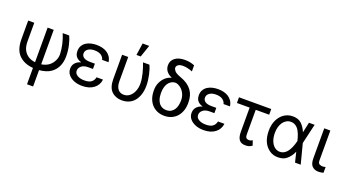

<svg xmlns="http://www.w3.org/2000/svg" viewBox="-67 -1510 4472 2480"><g transform="rotate(20 2169.0 -270.0)"><path d="M160.5 -545.5V-291.2Q160.5 -217.3 185.4 -170.8Q197.8 -147.4 214.8 -129.8Q231.9 -112.2 252.1 -99.8Q272.4 -87.4 295.6 -80.1Q318.9 -72.8 343.8 -70V-545.5H427.6V-71.7Q491.1 -82 532.3 -113.6Q552.6 -129.6 567.6 -149Q582.7 -168.3 592.7 -189.3Q602.6 -210.2 607.4 -232.4Q612.2 -254.6 612.2 -277Q611.2 -310 606.4 -344.6Q601.6 -379.3 593.6 -413.9Q585.6 -448.5 574.8 -481.9Q563.9 -515.3 551.1 -545.5H640.6Q661.9 -500.7 679 -429Q696 -357.2 696 -277Q696 -241.8 689.8 -208.5Q683.6 -175.1 670.3 -144.9Q657 -114.7 636 -88.6Q615.1 -62.5 585.6 -41.9Q526.3 -0.4 427.6 8.2V233H343.8V8.5Q220.9 -0.7 148.4 -73.2Q76.7 -144.9 76.7 -291.2V-545.5Z M905.5 -272.7Q875.4 -281.2 856.4 -294.7Q837.4 -308.2 826.7 -324.4Q816.1 -340.6 812.1 -358.1Q808.2 -375.7 808.2 -392Q808.2 -436.1 826.5 -466.6Q844.8 -497.2 874.5 -516.3Q904.1 -535.5 941.4 -544Q978.7 -552.6 1017 -552.6Q1056.5 -552.6 1093.4 -544Q1130.3 -535.5 1160 -516.7Q1189.6 -497.9 1209.9 -467.9Q1230.1 -437.9 1235.8 -394.9H1147.7Q1143.5 -413.7 1132.8 -428.8Q1122.2 -443.9 1105.6 -454.7Q1089.1 -465.6 1066.9 -471.4Q1044.7 -477.3 1017 -477.3Q988.6 -477.3 966.4 -471.6Q944.2 -465.9 927.2 -453.8Q893.5 -429.7 893.5 -392Q893.5 -358 922.8 -337.4Q952.1 -316.8 1011.4 -316.8H1076.7V-244.3H1011.4Q953.1 -244.3 920.1 -217.7Q886.4 -190.3 886.4 -152Q886.4 -113.6 923.7 -90.2Q960.9 -66.8 1022.7 -66.8Q1082.4 -66.8 1114.7 -89.5Q1147 -112.2 1157.7 -159.1H1245.7Q1236.9 -82.4 1176.1 -36.2Q1116.1 9.9 1018.5 9.9Q954.5 9.9 905.5 -9.9Q855.5 -30.5 826.9 -65.5Q798.3 -100.5 798.3 -147.7Q798.3 -164.1 802.7 -182.4Q807.2 -200.6 819.2 -217.7Q831.3 -234.7 852.1 -249.3Q872.9 -263.8 905.5 -272.7Z M1451.7 -545.5V-210.2Q1451.7 -170.5 1461.1 -142.9Q1470.5 -115.4 1486 -98.5Q1501.4 -81.7 1521.3 -74.2Q1541.2 -66.8 1562.5 -66.8Q1608.3 -66.8 1643.1 -94.8Q1660.5 -108.7 1674.4 -127.8Q1688.2 -147 1697.8 -170.5Q1707.4 -193.9 1712.4 -220.7Q1717.3 -247.5 1717.3 -277Q1717 -307.2 1711.6 -341.6Q1706.3 -376.1 1697.8 -411.2Q1689.3 -446.4 1678.1 -480.8Q1666.9 -515.3 1654.8 -545.5H1742.9Q1753.9 -523.4 1764.2 -492Q1774.5 -460.6 1782.3 -424.5Q1790.1 -388.5 1794.9 -350.3Q1799.7 -312.1 1799.7 -277Q1799.7 -239.7 1793.9 -204Q1788 -168.3 1775.6 -136.5Q1763.1 -104.8 1744.3 -77.8Q1725.5 -50.8 1699.4 -31.4Q1673.3 -12.1 1639.9 -1.1Q1606.5 9.9 1565.3 9.9Q1478 9.9 1422.9 -43.3Q1367.9 -96.6 1367.9 -211.6V-545.5ZM1566.8 -772.7H1657.7L1600.9 -606.5H1542.6Z M1910.5 -248.6V-258.5Q1910.5 -317.8 1932.2 -362.6Q1942.8 -386 1957.6 -406.1Q1972.3 -426.1 1989.9 -441.8Q2007.5 -457.4 2027.7 -468.2Q2047.9 -479 2069.6 -484.4V-487.2Q2046.9 -496.4 2028.4 -509.8Q2009.9 -523.1 1997 -540Q1984 -556.8 1977.1 -577.2Q1970.2 -597.7 1970.2 -621.4Q1970.2 -685 2019.5 -722.7Q2069.2 -760.7 2156.2 -760.7Q2175.4 -760.7 2192.3 -759.1Q2209.2 -757.5 2225.1 -754.3Q2241.1 -751.1 2256.6 -746.3Q2272 -741.5 2288.4 -735.1V-651.3Q2258.5 -663.4 2224.3 -671.5Q2190 -679.7 2157.7 -679.7Q2114.7 -679.7 2092.2 -663.7Q2069.6 -647.7 2069.6 -622.2Q2069.6 -604.4 2090.2 -579.5Q2110.1 -555.4 2177.6 -531.2Q2231.5 -512.1 2270.4 -485.4Q2309.3 -458.8 2334.5 -424.7Q2359.7 -390.6 2371.6 -349.1Q2383.5 -307.5 2383.5 -258.5V-248.6Q2383.5 -195.7 2368.1 -148.6Q2352.6 -101.6 2322.8 -66.4Q2293 -31.2 2248.9 -10.7Q2204.9 9.9 2147.7 9.9Q2091.6 9.9 2047.4 -9.8Q2003.2 -29.5 1972.8 -64.1Q1942.5 -98.7 1926.5 -146Q1910.5 -193.2 1910.5 -248.6ZM2008.5 -258.5V-248.6Q2008.5 -226.9 2011.7 -204.9Q2014.9 -182.9 2021.8 -163Q2028.8 -143.1 2039.6 -125.7Q2050.4 -108.3 2065.9 -95.5Q2081.3 -82.7 2101.7 -75.5Q2122.2 -68.2 2147.7 -68.2Q2185.7 -68.2 2211.8 -83.8Q2237.9 -99.4 2254.4 -124.8Q2271 -150.2 2278.2 -182.7Q2285.5 -215.2 2285.5 -248.6V-258.5Q2285.5 -289.1 2275.6 -319.1Q2265.6 -349.1 2247.5 -374.3Q2229.4 -399.5 2204 -417.4Q2178.6 -435.4 2147.7 -441.8Q2109.4 -441.8 2082.9 -425.8Q2056.5 -409.8 2040 -383.9Q2023.4 -358 2016 -325.1Q2008.5 -292.3 2008.5 -258.5Z M2574.6 -272.7Q2544.4 -281.2 2525.4 -294.7Q2506.4 -308.2 2495.7 -324.4Q2485.1 -340.6 2481.2 -358.1Q2477.3 -375.7 2477.3 -392Q2477.3 -436.1 2495.6 -466.6Q2513.8 -497.2 2543.5 -516.3Q2573.2 -535.5 2610.4 -544Q2647.7 -552.6 2686.1 -552.6Q2725.5 -552.6 2762.4 -544Q2799.4 -535.5 2829 -516.7Q2858.7 -497.9 2878.9 -467.9Q2899.1 -437.9 2904.8 -394.9H2816.8Q2812.5 -413.7 2801.8 -428.8Q2791.2 -443.9 2774.7 -454.7Q2758.2 -465.6 2736 -471.4Q2713.8 -477.3 2686.1 -477.3Q2657.7 -477.3 2635.5 -471.6Q2613.3 -465.9 2596.2 -453.8Q2562.5 -429.7 2562.5 -392Q2562.5 -358 2591.8 -337.4Q2621.1 -316.8 2680.4 -316.8H2745.7V-244.3H2680.4Q2622.2 -244.3 2589.1 -217.7Q2555.4 -190.3 2555.4 -152Q2555.4 -113.6 2592.7 -90.2Q2630 -66.8 2691.8 -66.8Q2751.4 -66.8 2783.7 -89.5Q2816.1 -112.2 2826.7 -159.1H2914.8Q2905.9 -82.4 2845.2 -36.2Q2785.2 9.9 2687.5 9.9Q2623.6 9.9 2574.6 -9.9Q2524.5 -30.5 2495.9 -65.5Q2467.3 -100.5 2467.3 -147.7Q2467.3 -164.1 2471.8 -182.4Q2476.2 -200.6 2488.3 -217.7Q2500.4 -234.7 2521.1 -249.3Q2541.9 -263.8 2574.6 -272.7Z M2974.4 -545.5H3417.6V-467.3H3233V-132.1Q3233 -117.2 3235.1 -105.5Q3237.2 -93.8 3243.1 -85.8Q3248.9 -77.8 3259.6 -73.7Q3270.2 -69.6 3286.9 -69.6Q3299.7 -69.6 3311.6 -74.8Q3323.5 -79.9 3331 -85.2L3353.7 -18.5Q3341.6 -9.6 3329.9 -3.9Q3318.2 1.8 3307 4.8Q3295.8 7.8 3284.4 8.9Q3273.1 9.9 3261.4 9.9Q3233.7 9.9 3212.7 1.8Q3191.8 -6.4 3177.6 -24Q3163.4 -41.5 3156.2 -69.2Q3149.1 -96.9 3149.1 -136.4V-467.3H2974.4Z M3512.8 -418Q3527.7 -449.6 3548.3 -474.4Q3568.9 -499.3 3594.5 -516.7Q3620 -534.1 3650.2 -543.3Q3680.4 -552.6 3714.5 -552.6Q3752.1 -552.6 3782 -542.4Q3811.8 -532.3 3834.2 -511Q3878.6 -468.8 3904.8 -403.4H3905.2L3936.1 -545.5H4014.2L3950.6 -272.7L4021.3 0H3943.2L3909.8 -137.8H3909.1Q3895.6 -104.4 3876.4 -77.9Q3857.2 -51.5 3832.7 -29.8Q3806.1 -6.4 3774.7 2.5Q3743.3 11.4 3708.8 11.4Q3674.4 11.4 3644.9 2Q3615.4 -7.5 3589.8 -25.9Q3537.3 -63.6 3510.1 -125.4Q3483 -187.1 3483 -272.7Q3483 -354.8 3512.8 -418ZM3584.5 -165.5Q3593.4 -142 3605.8 -123.2Q3618.3 -104.4 3634.1 -91.3Q3649.9 -78.1 3668.7 -71Q3687.5 -63.9 3708.8 -63.9Q3734.7 -63.9 3755.7 -73.5Q3776.6 -83.1 3793.5 -99.3Q3810.4 -115.4 3823.5 -136.7Q3836.6 -158 3846.8 -180.9Q3856.9 -203.8 3864 -227.3Q3871.1 -250.7 3876.4 -271.3L3876.8 -272.7L3876.4 -274.1Q3871.1 -295.1 3864.5 -318.2Q3858 -341.3 3848.9 -363.8Q3839.8 -386.4 3827.8 -407Q3815.7 -427.6 3799.5 -443.2Q3783.4 -458.8 3762.3 -468Q3741.1 -477.3 3714.5 -477.3Q3682.2 -477.3 3655 -462Q3627.8 -446.7 3608.1 -419.6Q3588.4 -392.4 3577.6 -354.6Q3566.8 -316.8 3566.8 -271.3Q3566.8 -212 3584.5 -165.5Z M4230.1 -545.5V-134.9Q4230.1 -96.6 4250.4 -85.9Q4270.2 -75.3 4292.6 -75.3Q4297.9 -75.3 4304 -76Q4310 -76.7 4315.9 -77.8Q4321.7 -78.8 4326.5 -80.1Q4331.3 -81.3 4333.8 -82.4V-2.8Q4323.2 0.4 4305.8 3.7Q4288.4 7.1 4262.8 7.1Q4213.1 7.1 4179.7 -24.5Q4146.3 -56.5 4146.3 -134.9V-545.5Z"/></g></svg>

Font: Inter P
Style: Regular
Weight: 400
Designer: Rasmus Andersson
Foundry: rsms
Version: Version 3.018;git-588b23468